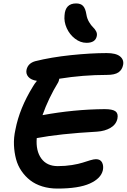

<svg xmlns="http://www.w3.org/2000/svg" viewBox="-20 -1054 731 1107"><path d="M479 -807.1Q443.4 -807.1 412.4 -831.1Q381.3 -855 364.7 -891.8Q348.1 -928.7 352.1 -965.8Q356.4 -1034.2 418.9 -1034.2Q445.8 -1034.2 459.2 -1019.5Q472.7 -1004.9 478 -971.2Q481.9 -946.3 493.7 -926.8Q505.4 -907.2 516.1 -897.2Q526.9 -887.2 533.9 -874Q541 -860.8 538.1 -846.2Q530.3 -807.1 479 -807.1ZM311 33.2Q264.2 33.2 223.9 20.8Q183.6 8.3 154.5 -14.2Q125.5 -36.6 104 -67.9Q82.5 -99.1 72.5 -136.7Q62.5 -174.3 60.5 -217.3Q58.6 -260.3 68.8 -306.2Q92.3 -429.7 169.9 -555.2Q177.2 -568.8 192.9 -587.9Q159.2 -592.8 143.8 -610.4Q128.4 -627.9 132.8 -650.9Q140.6 -689 183.1 -701.2Q274.9 -724.1 389.2 -736.1Q503.4 -748 595.2 -748Q648.4 -748 671.9 -729Q695.3 -710 689.9 -680.2Q684.6 -651.9 663.3 -637Q642.1 -622.1 596.2 -622.1Q459 -622.1 321.8 -600.1Q319.3 -586.4 315.9 -580.1Q258.8 -486.3 225.1 -390.1Q405.3 -423.3 583 -424.8Q628.4 -424.8 645.5 -412.4Q662.6 -399.9 657.2 -371.1Q650.4 -336.9 617.9 -317.4Q585.4 -297.9 539.1 -294.9Q322.8 -282.7 191.9 -257.8Q186 -184.6 218 -140.4Q250 -96.2 313 -96.2Q356.4 -96.2 395.3 -102.5Q434.1 -108.9 456.3 -116.2Q478.5 -123.5 499.8 -129.9Q521 -136.2 533.2 -136.2Q558.6 -136.2 568.4 -117.4Q578.1 -98.6 573.2 -73.2Q562.5 -24.9 497.8 4.2Q433.1 33.2 311 33.2Z"/></svg>

Font: Shantell Sans Irregular
Style: Italic
Weight: 600
Italic angle: -11.31°
Designer: Stephen Nixon, Anya Danilova, Shantell Martin
Foundry: Arrow Type
Version: Version 1.006;[9816181b4]